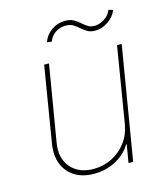

<svg xmlns="http://www.w3.org/2000/svg" viewBox="-109 -805 785 897"><g transform="rotate(-15 283.5 -356.0)"><path d="M433.6 -178.7 494.1 -545.9H516.6L425.8 0H403.3L418 -86.9H415Q389.6 -43.9 340.8 -18.3Q292 7.3 235.4 6.8Q181.2 6.8 143.3 -16.8Q105.5 -40.5 88.9 -82.5Q72.3 -124.5 81.1 -178.7L141.6 -545.9H165L103.5 -178.7Q91.3 -106.4 129.6 -61Q168 -15.6 240.2 -15.6Q288.6 -15.6 329.6 -36.6Q370.6 -57.6 398.2 -94.5Q425.8 -131.3 433.6 -178.7ZM414.1 -637.7Q391.6 -637.7 376.7 -646.5Q361.8 -655.3 349.1 -666.7Q336.4 -678.2 321.8 -687.3Q307.1 -696.3 284.2 -696.3Q255.9 -695.8 233.9 -680.4Q211.9 -665 204.1 -640.6L181.6 -643.6Q192.4 -676.8 222.2 -697.8Q252 -718.8 288.1 -718.8Q312.5 -718.8 328.6 -710Q344.7 -701.2 357.4 -689.7Q370.1 -678.2 383.8 -669.2Q397.5 -660.2 417 -660.2Q441.4 -660.6 465.1 -676Q488.8 -691.4 498 -715.8L519.5 -710Q506.8 -678.2 476.6 -658Q446.3 -637.7 414.1 -637.7Z"/></g></svg>

Font: Inter Tight Thin
Style: Italic
Weight: 250
Italic angle: -9.39999°
Designer: Rasmus Andersson
Foundry: rsms
Version: Version 3.004